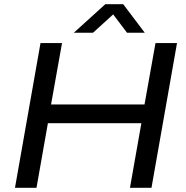

<svg xmlns="http://www.w3.org/2000/svg" viewBox="-20 -890 880 910"><path d="M51 0 172 -686H274L222 -395H665L717 -686H819L698 0H596L650 -306H207L153 0ZM330 -735 479 -870H564L666 -735H582L498 -846H543L421 -735Z"/></svg>

Font: Archivo SemiExpanded
Style: Italic
Weight: 400
Width: 6
Italic angle: -10°
Designer: Hector Gatti
Foundry: Omnibus-Type
Version: Version 2.001